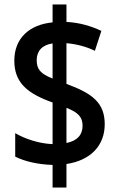

<svg xmlns="http://www.w3.org/2000/svg" viewBox="-20 -780 530 858"><path d="M215 -43V58H277V-47C388 -64 448 -132 448 -225C448 -321 392 -363 277 -405V-587C322 -583 365 -572 404 -553L433 -642C386 -664 335 -679 277 -682V-760H215V-680C112 -670 44 -610 44 -509C44 -413 99 -363 215 -322V-136C156 -138 92 -159 48 -185V-80C92 -58 151 -45 215 -43ZM215 -586V-429C162 -450 144 -470 144 -511C144 -551 167 -579 215 -586ZM277 -141V-298C329 -278 349 -257 349 -218C349 -179 327 -151 277 -141Z"/></svg>

Font: Noto Sans Lao Condensed SemiBold
Style: Regular
Weight: 600
Width: 3
Designer: Monotype Design Team
Foundry: Monotype Imaging Inc.
Version: Version 2.003